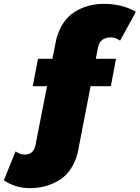

<svg xmlns="http://www.w3.org/2000/svg" viewBox="-117 -772 725 996"><path d="M38 204Q-38 204 -97 163L-36 13Q-14 30 12 30Q58 29 67 -19L127 -325H53L80 -467H155L175 -569Q202 -667 269 -709.5Q336 -752 422 -752Q517 -752 588 -711L506 -561Q483 -578 457 -578Q403 -577 392 -529L380 -467H485L458 -325H353L286 21Q260 119 192 161.5Q124 204 38 204Z"/></svg>

Font: Argentum Sans Black
Style: Italic
Weight: 900
Italic angle: -11°
Designer: Julieta Ulanovsky (font), Cristiano Sobral (main changes and remaster)
Foundry: Julieta Ulanovsky (font), Cristiano Sobral (main changes and remaster)
Version: Version 2.007;June 15, 2022;FontCreator 14.0.0.2814 64-bit; 